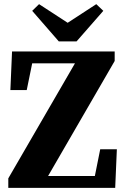

<svg xmlns="http://www.w3.org/2000/svg" viewBox="-20 -905 603 925"><path d="M20 0H535L543 -185.9H462.8L431.2 -28.2L467.2 -57.2H181.4L196.9 -31.5L532.5 -611.2V-657H38L30 -471.1H108.8L141 -628.8L105 -599.8H371.4L356 -625.5L20 -45.8V0ZM168.2 -885 135.1 -852.8 263.3 -705.5H348.8L477.7 -852.8L443.8 -885L262.6 -766.9H349.5L168.2 -885Z"/></svg>

Font: Source Serif Variable
Style: Regular
Weight: 389
Designer: Frank Grießhammer
Foundry: Adobe Systems Incorporated
Version: Version 3.001;hotconv 1.0.111;makeotfexe 2.5.65597